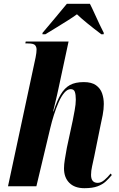

<svg xmlns="http://www.w3.org/2000/svg" viewBox="-20 -978 626 1008"><path d="M423 10Q372 10 344 -18Q316 -46 316 -94Q316 -114 320.5 -141.5Q325 -169 331 -202L362 -346Q366 -367 372 -399Q378 -431 378 -455Q378 -481 373 -495.5Q368 -510 351 -510Q334 -510 318 -491.5Q302 -473 288.5 -442.5Q275 -412 263.5 -376Q252 -340 244 -306L171 0H22L167 -677Q172 -702 172 -718Q172 -732 164 -741Q156 -750 127 -750H113L115 -760H340L287 -513Q285 -503 279.5 -479Q274 -455 268 -430.5Q262 -406 259 -393H261Q279 -449 299 -482.5Q319 -516 347 -531.5Q375 -547 420 -547Q461 -547 484 -530.5Q507 -514 516 -488Q525 -462 525 -432Q525 -405 519 -373.5Q513 -342 507 -316L475 -158Q469 -129 463.5 -105Q458 -81 458 -60Q458 -18 493 -18Q510 -18 527.5 -32.5Q545 -47 561 -67L567 -59Q553 -42 536 -26Q519 -10 492.5 0Q466 10 423 10ZM203 -805Q233 -840 267 -881Q301 -922 331 -958H452Q462 -939 475.5 -909Q489 -879 502.5 -850.5Q516 -822 525 -805L524 -798H512Q471 -829 438.5 -855.5Q406 -882 384 -903Q365 -889 336.5 -871Q308 -853 277 -834Q246 -815 218 -798H203Z"/></svg>

Font: Noto Serif Display ExtraCondensed ExtraBold
Style: Italic
Weight: 800
Width: 2
Italic angle: -12°
Designer: Monotype Design Team
Foundry: Monotype Imaging Inc.
Version: Version 2.009